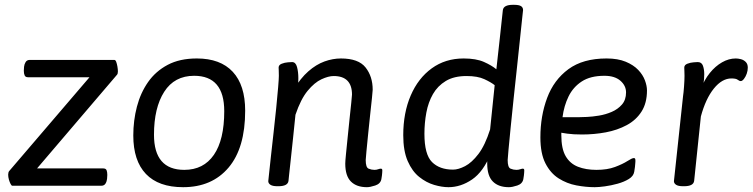

<svg xmlns="http://www.w3.org/2000/svg" viewBox="-20 -772 3128 798"><path d="M455 -523Q460 -523 463 -515Q466 -507 468 -495.5Q470 -484 470 -475Q470 -465 466 -461L134 -72H409Q420 -72 423 -64.5Q426 -57 426 -45Q426 -40 425 -29Q424 -18 418.5 -9Q413 0 401 0H31Q28 0 24 -7.5Q20 -15 17 -25.5Q14 -36 14 -46Q14 -50 15 -54.5Q16 -59 19 -62L352 -451H96Q86 -451 82.5 -458.5Q79 -466 79 -478Q79 -484 80 -494.5Q81 -505 86.5 -514Q92 -523 104 -523Z M798 -529Q896 -529 947.5 -473.5Q999 -418 999 -312Q999 -157 930 -75.5Q861 6 741 6Q639 6 586.5 -49Q534 -104 534 -209Q534 -271 549 -328.5Q564 -386 595.5 -431Q627 -476 677 -502.5Q727 -529 798 -529ZM787 -457Q705 -457 662.5 -390.5Q620 -324 620 -212Q620 -66 746 -66Q826 -66 869 -128.5Q912 -191 912 -310Q912 -457 787 -457Z M1397 -529Q1470 -529 1499.5 -491.5Q1529 -454 1529 -399Q1529 -394 1526 -365Q1523 -336 1518.5 -295.5Q1514 -255 1510 -214Q1506 -173 1503 -143Q1500 -113 1500 -107Q1500 -76 1512 -71Q1524 -66 1536 -66Q1545 -66 1551.5 -68.5Q1558 -71 1563 -71Q1569 -71 1569 -64Q1569 -63 1568.5 -53.5Q1568 -44 1565 -27Q1561 -8 1539.5 -1Q1518 6 1505 6Q1462 6 1438.5 -17.5Q1415 -41 1415 -92Q1415 -102 1418 -132Q1421 -162 1425 -201.5Q1429 -241 1433 -279.5Q1437 -318 1440 -345.5Q1443 -373 1443 -379Q1443 -417 1424 -436.5Q1405 -456 1367 -456Q1345 -456 1316 -442.5Q1287 -429 1258.5 -394.5Q1230 -360 1208 -295Q1203 -247 1198 -198Q1193 -149 1188.5 -109Q1184 -69 1181.5 -44.5Q1179 -20 1179 -20Q1176 2 1137 2H1133Q1113 2 1104 -4Q1095 -10 1095 -19Q1095 -19 1098 -47.5Q1101 -76 1106 -122Q1111 -168 1117 -220.5Q1123 -273 1128 -323Q1133 -373 1136 -409Q1139 -445 1139 -457Q1139 -475 1138.5 -480.5Q1138 -486 1138 -491Q1138 -502 1150.5 -507Q1163 -512 1176.5 -513Q1190 -514 1194 -514Q1209 -514 1214.5 -493.5Q1220 -473 1220 -447Q1220 -427 1218 -407.5Q1216 -388 1213 -377L1200 -399Q1229 -447 1261.5 -475.5Q1294 -504 1328.5 -516.5Q1363 -529 1397 -529Z M2116 -752Q2137 -752 2145.5 -746.5Q2154 -741 2154 -730Q2154 -730 2150.5 -698Q2147 -666 2141.5 -612.5Q2136 -559 2129 -494.5Q2122 -430 2115 -364.5Q2108 -299 2102.5 -243Q2097 -187 2093.5 -150Q2090 -113 2090 -107Q2090 -76 2102 -71Q2114 -66 2126 -66Q2135 -66 2142 -68.5Q2149 -71 2153 -71Q2159 -71 2159 -64Q2159 -63 2158.5 -53.5Q2158 -44 2155 -27Q2151 -8 2130 -1Q2109 6 2095 6Q2052 6 2028.5 -17.5Q2005 -41 2005 -92V-141L2020 -134Q1989 -58 1942 -26Q1895 6 1844 6Q1817 6 1784.5 -3.5Q1752 -13 1722.5 -36.5Q1693 -60 1674.5 -102.5Q1656 -145 1656 -210Q1656 -303 1687 -375Q1718 -447 1774.5 -488Q1831 -529 1907 -529Q1959 -529 1991.5 -514.5Q2024 -500 2043 -484Q2051 -554 2057 -610Q2063 -666 2066.5 -698Q2070 -730 2070 -730Q2073 -752 2112 -752ZM1919 -456Q1867 -456 1833 -435.5Q1799 -415 1779.5 -381Q1760 -347 1752 -304Q1744 -261 1744 -216Q1744 -130 1775.5 -98.5Q1807 -67 1863 -67Q1885 -67 1913 -81.5Q1941 -96 1968.5 -132Q1996 -168 2017 -234L2036 -418Q2021 -430 1993 -443Q1965 -456 1919 -456Z M2501 -529Q2548 -529 2580.5 -515.5Q2613 -502 2632.5 -481.5Q2652 -461 2660.5 -438Q2669 -415 2669 -396Q2669 -344 2646.5 -308.5Q2624 -273 2585 -252Q2546 -231 2498 -222Q2450 -213 2399 -213Q2363 -213 2337.5 -216.5Q2312 -220 2296 -224L2313 -259V-210Q2313 -154 2331 -123Q2349 -92 2382 -79Q2415 -66 2459 -66Q2504 -66 2536 -78Q2568 -90 2587.5 -102.5Q2607 -115 2614 -115Q2617 -115 2619 -113.5Q2621 -112 2621 -103Q2621 -102 2620.5 -95Q2620 -88 2619 -78Q2618 -68 2616 -58Q2613 -40 2593.5 -28Q2574 -16 2547 -8.5Q2520 -1 2494 2.5Q2468 6 2452 6Q2415 6 2375.5 -1.5Q2336 -9 2302 -30.5Q2268 -52 2247 -93Q2226 -134 2226 -201Q2226 -290 2254 -365Q2282 -440 2342.5 -484.5Q2403 -529 2501 -529ZM2492 -457Q2434 -457 2398 -433.5Q2362 -410 2343 -371Q2324 -332 2318 -285H2389Q2398 -285 2420 -286Q2442 -287 2469.5 -291.5Q2497 -296 2522.5 -307Q2548 -318 2565 -337.5Q2582 -357 2582 -388Q2582 -416 2558.5 -436.5Q2535 -457 2492 -457Z M3038 -529Q3048 -529 3059.5 -526Q3071 -523 3079.5 -514.5Q3088 -506 3088 -491Q3088 -478 3083.5 -465.5Q3079 -453 3072 -444Q3065 -435 3059 -435Q3053 -435 3046 -440.5Q3039 -446 3020 -446Q2981 -446 2947 -404Q2913 -362 2893 -288Q2888 -240 2883 -192.5Q2878 -145 2874 -106Q2870 -67 2867.5 -43.5Q2865 -20 2865 -20Q2862 2 2823 2H2819Q2799 2 2790 -4Q2781 -10 2781 -19L2819 -373Q2821 -385 2823 -412Q2825 -439 2825 -457Q2825 -470 2824.5 -477Q2824 -484 2824 -491Q2824 -502 2836.5 -507Q2849 -512 2863 -513Q2877 -514 2880 -514Q2896 -514 2901.5 -499Q2907 -484 2907 -464Q2907 -443 2903.5 -421.5Q2900 -400 2898 -387L2892 -400Q2907 -440 2930 -468.5Q2953 -497 2981 -513Q3009 -529 3038 -529Z"/></svg>

Font: Asap VF Beta
Style: Italic
Weight: 400
Italic angle: -6°
Designer: Pablo Cosgaya
Foundry: Pablo Cosgaya
Version: Version 1.007